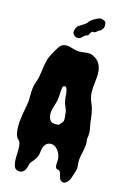

<svg xmlns="http://www.w3.org/2000/svg" viewBox="-139 -993 710 1071"><g transform="rotate(15 216.0 -458.0)"><path d="M94.7 11.7Q85 14.6 72.8 10.3Q60.5 5.9 55.7 -6.3Q50.8 -18.6 49.3 -34.7Q47.9 -50.8 48.8 -69.3Q49.8 -87.9 49.8 -105.5Q49.8 -144.5 37.1 -155.3Q10.7 -174.8 15.6 -254.9Q20.5 -300.8 26.4 -328.1Q36.1 -373 35.6 -404.3Q35.2 -435.5 37.6 -453.1Q40 -470.7 43.5 -482.4Q46.9 -494.1 51.8 -506.8Q56.6 -519.5 60.5 -548.8Q70.3 -622.1 78.1 -639.6Q88.9 -664.1 104 -689.9Q119.1 -715.8 128.9 -724.6Q151.4 -741.2 193.4 -727.5Q224.6 -716.8 251.5 -720.7Q278.3 -724.6 292.5 -724.1Q306.6 -723.6 324.2 -713.4Q341.8 -703.1 351.6 -689Q361.3 -674.8 365.2 -658.2Q372.1 -629.9 366.2 -586.4Q360.4 -543 361.8 -516.1Q363.3 -489.3 373.5 -465.3Q383.8 -441.4 387.2 -427.2Q390.6 -413.1 393.1 -398.9Q395.5 -384.8 397 -368.7Q398.4 -352.5 402.8 -332Q407.2 -311.5 407.7 -299.3Q408.2 -287.1 407.2 -279.3Q406.2 -271.5 404.8 -265.1Q403.3 -258.8 405.8 -245.6Q408.2 -232.4 405.8 -216.8Q403.3 -201.2 400.4 -186.5Q389.6 -141.6 391.6 -123Q395.5 -89.8 391.6 -75.7Q387.7 -61.5 384.3 -52.7Q380.9 -43.9 376.5 -28.3Q372.1 -12.7 358.4 0Q344.7 12.7 332.5 7.8Q320.3 2.9 316.9 -6.3Q313.5 -15.6 311 -25.4Q308.6 -35.2 305.2 -43Q301.8 -50.8 293 -51.8Q277.3 -53.7 276.4 -69.8Q275.4 -85.9 276.9 -98.1Q278.3 -110.4 275.4 -123Q272.5 -135.7 265.6 -147.5Q248 -177.7 224.6 -180.7Q189.5 -185.5 175.8 -146.5Q172.9 -136.7 171.4 -120.6Q169.9 -104.5 163.6 -91.8Q157.2 -79.1 149.9 -70.3Q142.6 -61.5 136.2 -54.2Q129.9 -46.9 127.9 -36.1Q120.1 5.9 94.7 11.7ZM181.6 -397.5Q162.1 -344.7 176.8 -313.5Q186.5 -295.9 202.1 -294.9Q230.5 -292 235.8 -299.3Q241.2 -306.6 248.5 -314.9Q255.9 -323.2 253.9 -340.3Q252 -357.4 251 -370.6Q250 -383.8 241.7 -400.4Q233.4 -417 230.5 -436Q227.5 -455.1 226.6 -472.7Q222.7 -511.7 209 -511.7Q199.2 -511.7 196.8 -501.5Q194.3 -491.2 193.4 -474.6Q192.4 -423.8 181.6 -397.5ZM197.3 -857.4Q232.4 -877.9 238.8 -887.2Q245.1 -896.5 254.4 -903.8Q263.7 -911.1 274.4 -917Q301.8 -931.6 309.6 -928.2Q317.4 -924.8 326.2 -922.4Q335 -919.9 336.9 -903.8Q338.9 -887.7 331.5 -877Q324.2 -866.2 319.8 -864.7Q315.4 -863.3 310.5 -859.4Q305.7 -855.5 300.8 -851.6Q288.1 -841.8 282.2 -845.7Q279.3 -847.7 272.5 -840.3Q265.6 -833 263.7 -824.2Q261.7 -819.3 252.9 -817.4Q244.1 -815.4 231 -801.8Q217.8 -788.1 204.1 -790.5Q190.4 -793 182.1 -803.7Q173.8 -814.5 179.7 -832.5Q185.5 -850.6 197.3 -857.4Z"/></g></svg>

Font: Creepster
Style: Regular
Weight: 400
Designer: Font Diner, Inc
Foundry: Font Diner, Inc
Version: Version 1.002